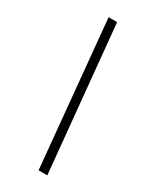

<svg xmlns="http://www.w3.org/2000/svg" viewBox="-178 -723 623 772"><g transform="rotate(30 133.5 -337.0)"><path d="M147.5 0H188L123 -674H83.5Z"/></g></svg>

Font: Anybody SemiExpanded ExtraLight
Style: Italic
Weight: 250
Width: 6
Italic angle: -10°
Version: Version 1.113;gftools[0.9.25]